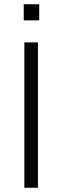

<svg xmlns="http://www.w3.org/2000/svg" viewBox="-20 -886 294 906"><path d="M95 0V-686H159V0ZM92 -790V-866H165V-790Z"/></svg>

Font: Archivo SemiBold ExtraLight
Style: Regular
Weight: 250
Version: Version 2.001